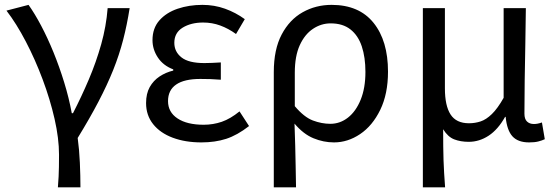

<svg xmlns="http://www.w3.org/2000/svg" viewBox="-20 -577 2309 796"><path d="M220 199.6Q222.1 174.3 223 155.4Q223.9 136.4 224.3 115.4Q224.7 94.4 224.7 64.7Q224.7 -3.1 206.2 -84.2Q187.7 -165.4 156.7 -248Q125.8 -330.6 87 -404.8Q48.3 -479 6.8 -533L98.3 -556.8Q123.6 -521.5 150.4 -470.9Q177.2 -420.3 201.7 -360.3Q226.2 -300.2 246 -235.8Q265.9 -171.3 277.6 -107.7H282.6Q317.9 -176.3 348.3 -247.8Q378.7 -319.3 399.6 -393.6Q420.4 -467.8 426.3 -543.4H517.5Q506.7 -474.4 490.6 -412.2Q474.5 -349.9 449.5 -287.3Q424.4 -224.7 388.3 -155.7Q352.3 -86.8 302.1 -5Q308.7 43.5 311.1 97.8Q313.5 152.2 313.5 199.6Z M814.9 13.4Q748 13.4 696 -6.1Q644 -25.6 614.8 -62.4Q585.6 -99.1 585.6 -149.6Q585.6 -188.8 600.7 -215.9Q615.9 -243 641.6 -260Q667.3 -277 698.2 -284.4V-289.4Q656.5 -305.2 634.4 -338.7Q612.2 -372.2 612.2 -410.5Q612.2 -460.1 640.8 -492.5Q669.4 -524.8 716.5 -540.8Q763.5 -556.8 819.4 -556.8Q868.6 -556.8 912.9 -540.9Q957.3 -524.9 994.8 -497.6L958.5 -436Q926.8 -458.9 893.2 -471.2Q859.6 -483.6 822.1 -483.6Q771.9 -483.6 737.3 -462.4Q702.7 -441.2 702.7 -399.5Q702.7 -362.5 732.4 -339Q762 -315.5 827.3 -315.5Q843.5 -315.5 859.7 -316.3Q875.9 -317.2 895.5 -318.2V-246.5Q871.7 -248.5 851.4 -249.1Q831.1 -249.7 810.5 -249.7Q743.9 -249.7 710.3 -226.5Q676.6 -203.3 676.6 -157.8Q676.6 -112.1 716 -86Q755.4 -59.8 824.4 -59.8Q863.7 -59.8 899.5 -72.1Q935.3 -84.5 973 -115.2L1012.5 -54.4Q963.6 -16.3 917.6 -1.4Q871.6 13.4 814.9 13.4Z M1115.1 199.6V-277.9Q1115.1 -372.3 1147.8 -434Q1180.4 -495.7 1234.8 -526.2Q1289.2 -556.8 1354.8 -556.8Q1468.8 -556.8 1528.7 -482.3Q1588.6 -407.8 1588.6 -280Q1588.6 -187.5 1556.4 -121.5Q1524.3 -55.6 1473 -21.1Q1421.7 13.4 1364.8 13.4Q1321.3 13.4 1279.6 -3.8Q1237.9 -20.9 1201 -64.5Q1202.8 -15.4 1203.9 26.3Q1205 68 1205.7 109.6Q1206.5 151.2 1207.3 199.6ZM1349.6 -63.7Q1389.7 -63.7 1422.6 -89.4Q1455.6 -115.2 1475.3 -163.6Q1495 -212 1495 -278.8Q1495 -339.2 1480 -384.5Q1464.9 -429.8 1433.1 -454.9Q1401.3 -480.1 1350.8 -480.1Q1311.4 -480.1 1277.5 -457.4Q1243.5 -434.8 1222.8 -389.7Q1202.2 -344.6 1202.2 -275.4V-136.8Q1240.6 -91.3 1277.1 -77.5Q1313.7 -63.7 1349.6 -63.7Z M1733.1 199.6V-543.4H1824.5V-210.3Q1824.5 -138.9 1847.9 -102.5Q1871.4 -66 1924.3 -66Q1949.4 -66 1972.5 -73.6Q1995.6 -81.2 2019.2 -104.1Q2042.8 -126.9 2068 -171.4V-543.4H2160.1Q2159.3 -469.8 2157.9 -393.9Q2156.4 -318 2155.3 -244.8Q2154.2 -171.5 2154.2 -105.8Q2154.2 -83.3 2165 -73.1Q2175.7 -62.9 2193.4 -62.9Q2201.4 -62.9 2209.1 -64.4Q2216.8 -65.9 2226.8 -69.3L2238.6 0.1Q2226.9 5.7 2211.7 9.5Q2196.4 13.4 2173.6 13.4Q2127.3 13.4 2104.4 -11.9Q2081.6 -37.3 2076.4 -92.4H2074Q2044.6 -40 2005.9 -14.5Q1967.1 11 1923.2 11Q1889.6 11 1863.1 0.8Q1836.7 -9.5 1817.2 -41.2Q1817.2 -1.5 1817.6 29.5Q1818 60.5 1818.8 87.2Q1819.7 113.9 1821.3 140.7Q1822.9 167.5 1825.3 199.6Z"/></svg>

Font: Shanggu Sans SC VF
Style: Regular
Weight: 250
Designer: GuiWonder
Version: Version 1.021